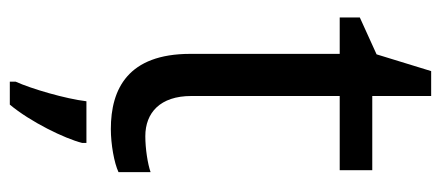

<svg xmlns="http://www.w3.org/2000/svg" viewBox="-280 -420 920 401"><g transform="rotate(90 180.5 -219.0)"><path d="M264 -62C215 -62 180 -93 180 -158V-468H335V-536H180V-659H128L93 -545L16 -510V-468H92V-156C92 -26 165 10 249 10C281 10 320 3 339 -6V-73C322 -67 290 -62 264 -62ZM278 70V61H191C186 104 165 176 150 209V221H198C234 178 269 106 278 70Z"/></g></svg>

Font: Noto Sans Elbasan
Style: Regular
Weight: 400
Designer: Monotype Design Team
Foundry: Monotype Imaging Inc.
Version: Version 2.004